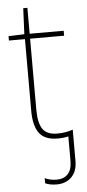

<svg xmlns="http://www.w3.org/2000/svg" viewBox="-60 -693 439 967"><g transform="rotate(-5 159.5 -209.5)"><path d="M129 229V203Q155 216 189 216Q225 216 245.5 194Q266 172 266 128V4Q244 10 212 10Q146 10 118.5 -28Q91 -66 91 -140V-503H10V-525L90 -528L96 -659H117V-528H289V-503H117V-143Q117 -78 138 -46.5Q159 -15 212 -15Q255 -15 291 -28V131Q291 182 262.5 211Q234 240 187 240Q153 240 129 229Z"/></g></svg>

Font: Noto Sans UI Thin
Style: Regular
Weight: 250
Designer: Monotype Design Team
Foundry: Monotype Imaging Inc.
Version: Version 1.001